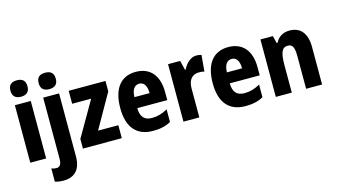

<svg xmlns="http://www.w3.org/2000/svg" viewBox="-105 -1152 3119 1775"><g transform="rotate(-15 1454.0 -264.0)"><path d="M136 -768C83 -768 54 -745 54 -689C54 -635 85 -611 136 -611C186 -611 217 -635 217 -689C217 -744 188 -768 136 -768ZM211 -550H59V0H211Z M324 -689C324 -635 355 -611 406 -611C457 -611 488 -635 488 -689C488 -744 459 -768 406 -768C353 -768 324 -745 324 -689ZM315 240C426 239 482 173 482 53V-550H330V36C330 90 312 111 281 111C264 111 249 108 233 102V228C257 236 288 240 315 240Z M935 0V-124H741L926 -450V-550H574V-426H756L563 -92V0Z M1217 -559C1075 -559 993 -459 993 -272C993 -89 1075 10 1233 10C1303 10 1355 -2 1404 -29V-150C1351 -121 1308 -108 1254 -108C1181 -108 1146 -149 1145 -231H1432V-309C1432 -468 1353 -559 1217 -559ZM1221 -445C1266 -445 1291 -405 1291 -336H1146C1148 -413 1178 -445 1221 -445Z M1797 -560C1740 -560 1694 -511 1670 -460H1663L1641 -550H1525V0H1677V-277C1677 -363 1719 -403 1780 -403C1803 -403 1819 -401 1832 -397L1846 -553C1829 -558 1812 -560 1797 -560Z M2102 -559C1960 -559 1878 -459 1878 -272C1878 -89 1960 10 2118 10C2188 10 2240 -2 2289 -29V-150C2236 -121 2193 -108 2139 -108C2066 -108 2031 -149 2030 -231H2317V-309C2317 -468 2238 -559 2102 -559ZM2106 -445C2151 -445 2176 -405 2176 -336H2031C2033 -413 2063 -445 2106 -445Z M2690 -560C2627 -560 2581 -532 2554 -479H2546L2528 -550H2409V0H2562V-256C2562 -379 2579 -429 2639 -429C2685 -429 2699 -390 2699 -315V0H2852V-360C2852 -492 2791 -560 2690 -560Z"/></g></svg>

Font: Noto Sans Thai Looped Condensed ExtraBold
Style: Regular
Weight: 800
Width: 3
Designer: Sasikarn Vongin, Ben Mitchell
Foundry: The Fontpad Ltd
Version: Version 1.001